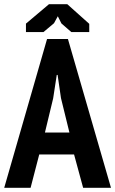

<svg xmlns="http://www.w3.org/2000/svg" viewBox="-23 -890 546 910"><path d="M328 -158H163L122 0H-3L200 -705H299L503 0H371ZM190 -262H306L266 -425L250 -535H246L229 -424ZM209 -870H296L400 -777V-738H315L268 -779L251 -813L233 -780L183 -738H100V-778Z"/></svg>

Font: PT Sans Narrow
Style: Bold
Weight: 700
Width: 3
Designer: A.Korolkova, O.Umpeleva, V.Yefimov
Foundry: ParaType Ltd
Version: Version 2.003W OFL